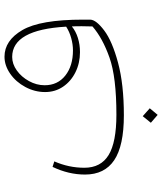

<svg xmlns="http://www.w3.org/2000/svg" viewBox="48 -620 738 875"><g transform="rotate(-90 417.5 -183.0)"><path d="M765 -175V-141Q764 -114 715.5 -77.5Q667 -41 568.5 -14.5Q470 12 329 12Q190 12 124.5 -32Q59 -76 59 -165Q59 -240 94 -313L119 -305Q90 -239 90 -168Q90 -93 148 -57.5Q206 -22 332 -22Q503 -22 592 -53.5Q681 -85 734 -131Q735 -148 735 -180Q735 -211 734 -225Q712 -207 681.5 -197.5Q651 -188 617 -188Q567 -188 525.5 -208.5Q484 -229 459.5 -265Q435 -301 435 -347Q435 -394 458 -437Q481 -480 518.5 -506Q556 -532 596 -532Q670 -532 717.5 -450.5Q765 -369 765 -175ZM733 -251Q719 -497 595 -497Q563 -497 533.5 -476Q504 -455 485 -420.5Q466 -386 466 -349Q466 -290 510 -255Q554 -220 625 -220Q652 -220 681 -228Q710 -236 733 -251ZM295 135 325 98 361 130 331 166Z"/></g></svg>

Font: FiraGO UltraLight
Style: Italic
Weight: 200
Italic angle: -8°
Designer: bBox Type GmbH
Foundry: bBox Type GmbH
Version: Version 1.001